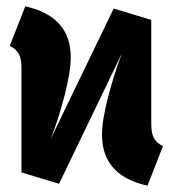

<svg xmlns="http://www.w3.org/2000/svg" viewBox="-20 -570 547 608"><path d="M496 -107 447 18Q303 -14 303 -143Q303 -188 322 -261.5Q341 -335 366 -401L167 12L48 -24V-354Q48 -383 40 -398.5Q32 -414 11 -425L60 -550Q204 -518 204 -389Q204 -344 185 -269.5Q166 -195 141 -131L340 -543L459 -507V-178Q459 -149 467 -133.5Q475 -118 496 -107Z"/></svg>

Font: Fira Sans Condensed ExtraBold
Style: Regular
Weight: 800
Width: 3
Designer: Carrois Corporate & Edenspiekermann AG
Foundry: Carrois Corporate GbR & Edenspiekermann AG
Version: Version 4.203